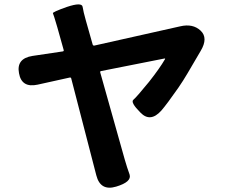

<svg xmlns="http://www.w3.org/2000/svg" viewBox="-20 -820 1040 889"><path d="M518 44Q445 66 426 -8L310 -456Q309 -462 303 -461L154 -428Q80 -412 68 -481Q55 -549 130 -561L271 -582Q276 -583 275 -588L245 -695Q228 -753 225 -758.5Q222 -764 290 -788Q359 -811 362.5 -788.5Q366 -766 377 -727L409 -614Q411 -608 417 -609L814 -698Q873 -712 909 -678Q945 -644 909 -584L848 -480Q828 -446 806 -414Q753 -338 727 -308Q676 -251 630 -299Q583 -346 597.5 -358Q612 -370 670 -441Q719 -503 744 -546Q746 -550 741 -549L448 -491Q443 -490 444 -485L558 -80Q568 -45 580 -12Q591 22 518 44Z"/></svg>

Font: Resource Han Rounded KR
Style: Bold
Weight: 700
Designer: Cyano Hao (round all glyphs); Ryoko NISHIZUKA 西塚涼子 (kana, bopomofo & ideographs); Paul D. Hunt (Latin, Greek & Cyrillic)
Foundry: Cyano Hao
Version: 0.990